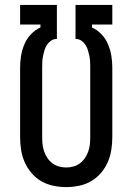

<svg xmlns="http://www.w3.org/2000/svg" viewBox="-20 -755 540 783"><path d="M250 8Q224 8 197.5 2.5Q171 -3 148.5 -16Q126 -29 108.5 -49.5Q91 -70 80.5 -94Q70 -118 66 -144Q62 -170 62 -196V-480Q62 -504 66 -528Q70 -552 79.5 -574.5Q89 -597 106 -615Q123 -633 145 -643V-655H62V-735H212V-596H210Q198 -596 188 -589Q178 -582 171.5 -572Q165 -562 161.5 -550.5Q158 -539 155.5 -527Q153 -515 152.5 -503.5Q152 -492 152 -480V-196Q152 -181 153.5 -166.5Q155 -152 160 -137.5Q165 -123 173.5 -110.5Q182 -98 194 -89Q206 -80 220.5 -76Q235 -72 250 -72Q265 -72 279.5 -76Q294 -80 306 -89Q318 -98 326.5 -110.5Q335 -123 340 -137.5Q345 -152 346.5 -166.5Q348 -181 348 -196V-480Q348 -492 347.5 -503.5Q347 -515 344.5 -527Q342 -539 338.5 -550.5Q335 -562 328.5 -572Q322 -582 312 -589Q302 -596 290 -596H288V-735H438V-655H355V-643Q377 -633 394 -615Q411 -597 420.5 -574.5Q430 -552 434 -528Q438 -504 438 -480V-196Q438 -170 434 -144Q430 -118 419.5 -94Q409 -70 391.5 -49.5Q374 -29 351.5 -16Q329 -3 302.5 2.5Q276 8 250 8Z"/></svg>

Font: Iosevka Term Medium
Style: Regular
Weight: 500
Monospace: yes
Designer: Belleve Invis
Foundry: Belleve Invis
Version: Version 26.3.1